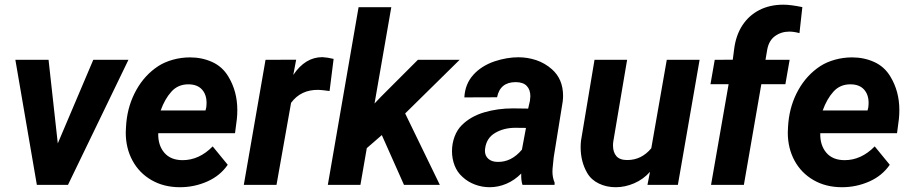

<svg xmlns="http://www.w3.org/2000/svg" viewBox="-20 -781 3845 811"><path d="M522.5 -528.3 267.1 0H135.7L44.9 -528.3H185.1L224.1 -175.3L374 -528.3Z M941.9 -85Q910.2 -38.6 855.5 -14.4Q800.8 9.8 740.2 9.8Q671.9 9.8 619.9 -20.3Q567.9 -50.3 539.6 -102.8Q511.2 -155.3 511.2 -221.2Q511.2 -229 512.2 -244.6L513.7 -264.2Q521 -338.9 556.2 -401.6Q591.3 -464.4 648.9 -502Q675.3 -519 710.4 -528.8Q745.6 -538.6 782.7 -538.6Q833.5 -538.6 876.5 -519Q919.4 -499.5 944.3 -458Q982.4 -395.5 982.4 -316.4Q982.4 -295.9 980.5 -278.3L972.7 -218.3H648.4Q647 -168 673.8 -136.2Q700.7 -104.5 751.5 -104.5Q821.3 -104.5 878.4 -162.6ZM658.7 -314.5H848.1L851.1 -326.7Q852.5 -336.9 852.5 -346.7Q852.5 -381.8 832.8 -403.3Q813 -424.8 775.4 -424.8Q731.9 -424.8 704.1 -394Q676.3 -363.3 658.7 -314.5Z M1209.5 -346.7 1147.9 0H1009.8L1101.6 -528.3L1231 -528.8L1218.8 -464.4Q1269 -539.6 1341.8 -539.6Q1362.3 -538.6 1389.2 -532.2L1372.1 -396.5Q1336.4 -401.4 1325.2 -401.4Q1251 -402.8 1209.5 -346.7Z M1686.5 0 1592.8 -210.4 1529.3 -155.3 1502.4 0H1364.7L1494.6 -750.5H1632.8L1562 -343.8L1589.4 -372.6L1745.1 -528.3H1921.4L1691.4 -301.8L1837.9 0Z M2187 0Q2180.7 -18.6 2181.6 -47.9Q2152.8 -19 2118.4 -4.6Q2084 9.8 2048.3 9.8Q2016.1 9.8 1986.1 -1.5Q1956.1 -12.7 1933.6 -33.7Q1911.1 -53.7 1900.1 -82.3Q1889.2 -110.8 1889.2 -142.6Q1889.2 -174.3 1900.1 -203.9Q1911.1 -233.4 1931.2 -252.9Q1968.3 -289.6 2025.1 -306.4Q2082 -323.2 2146.5 -323.2L2210.9 -322.3L2218.3 -354.5Q2220.2 -368.2 2220.2 -374.5Q2220.2 -402.3 2204.8 -418.2Q2189.5 -434.1 2158.2 -434.1Q2092.3 -434.1 2079.6 -370.1L1941.4 -369.6Q1944.3 -425.8 1978.8 -464.4Q2013.2 -502.9 2069.3 -522Q2121.6 -539.1 2169.4 -539.1Q2208.5 -539.1 2245.1 -526.9Q2281.7 -514.6 2311.5 -488.3Q2358.4 -446.8 2358.4 -376Q2358.4 -365.2 2356.9 -352.5L2318.8 -116.2L2314 -68.8Q2313.5 -64.5 2313.5 -56.2Q2313.5 -30.8 2322.8 -9.3L2322.3 0ZM2184.6 -148.9 2201.7 -240.7 2154.8 -241.2Q2107.4 -240.7 2071.3 -219.5Q2035.2 -198.2 2029.3 -154.8Q2028.3 -147.9 2028.3 -144.5Q2028.3 -123 2042.5 -110.4Q2056.6 -97.7 2080.6 -97.2Q2139.6 -95.2 2184.6 -148.9Z M2714.8 0 2725.6 -55.2Q2697.3 -23.4 2658.7 -6.8Q2620.1 9.8 2580.6 9.8Q2541.5 9.8 2509.3 -5.9Q2477.1 -21.5 2460.4 -50.3Q2432.6 -98.1 2432.6 -159.2Q2432.6 -172.9 2434.1 -186.5L2491.2 -528.3H2628.9L2570.8 -185.1Q2569.3 -175.8 2569.3 -166.5Q2569.3 -138.2 2583.5 -121.6Q2597.7 -105 2629.4 -105Q2689.9 -105 2731 -154.8L2796.4 -528.3H2935.1L2843.3 0Z M3297.4 -425.3H3195.8L3122.1 0H2983.4L3057.6 -425.3H2981L2999 -528.3L3075.2 -528.8L3081.1 -574.2Q3088.4 -631.8 3115.7 -673.8Q3143.1 -715.8 3187.3 -738.5Q3231.4 -761.2 3289.1 -761.2Q3319.3 -761.2 3369.1 -751L3356.9 -641.1Q3333.5 -647.5 3314 -647.5Q3279.8 -647.5 3253.4 -628.4Q3227.5 -609.4 3220.7 -571.3L3213.4 -528.3H3315.4Z M3738.3 -85Q3706.5 -38.6 3651.9 -14.4Q3597.2 9.8 3536.6 9.8Q3468.3 9.8 3416.3 -20.3Q3364.3 -50.3 3335.9 -102.8Q3307.6 -155.3 3307.6 -221.2Q3307.6 -229 3308.6 -244.6L3310.1 -264.2Q3317.4 -338.9 3352.5 -401.6Q3387.7 -464.4 3445.3 -502Q3471.7 -519 3506.8 -528.8Q3542 -538.6 3579.1 -538.6Q3629.9 -538.6 3672.9 -519Q3715.8 -499.5 3740.7 -458Q3778.8 -395.5 3778.8 -316.4Q3778.8 -295.9 3776.9 -278.3L3769 -218.3H3444.8Q3443.4 -168 3470.2 -136.2Q3497.1 -104.5 3547.9 -104.5Q3617.7 -104.5 3674.8 -162.6ZM3455.1 -314.5H3644.5L3647.5 -326.7Q3648.9 -336.9 3648.9 -346.7Q3648.9 -381.8 3629.2 -403.3Q3609.4 -424.8 3571.8 -424.8Q3528.3 -424.8 3500.5 -394Q3472.7 -363.3 3455.1 -314.5Z"/></svg>

Font: Mardoto
Style: Bold Italic
Weight: 700
Italic angle: -12°
Designer: Christian Robertson, Vahan Hovhannisyan
Foundry: Google
Version: Version 1.000